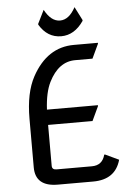

<svg xmlns="http://www.w3.org/2000/svg" viewBox="-62 -996 701 1041"><g transform="rotate(-5 288.5 -475.5)"><path d="M210 0Q87.9 0 87.9 -104.5V-368.7Q87.9 -510.7 134.8 -596.7Q216.8 -747.1 362.3 -747.1H493.2V-742.2L456.5 -664.1H362.3Q271.5 -664.1 218.8 -558.6Q191.4 -503.9 186.5 -410.2H463.9V-405.3L427.2 -327.1H185.5V-104.5Q185.5 -83 210 -83H402.3Q460 -83 474.6 -140.1H479.5L552.7 -105.5Q523.4 0 402.3 0ZM179.7 -873V-877.9L215.8 -950.7Q251 -885.3 299.8 -885.3Q348.6 -885.3 383.8 -950.7L420.9 -877.9V-873Q371.1 -799.8 298.8 -799.8Q223.6 -799.8 179.7 -873Z"/></g></svg>

Font: Nova Oval
Style: Book
Weight: 400
Version: Version 2.000